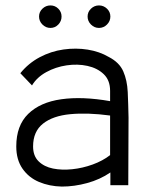

<svg xmlns="http://www.w3.org/2000/svg" viewBox="-20 -683 544 708"><path d="M208 5Q162 4 124 -12Q86 -28 63 -61Q40 -94 40 -143Q40 -220 84 -263Q128 -306 206 -317Q284 -328 386 -310V-348Q386 -387 362.5 -409.5Q339 -432 302.5 -440Q266 -448 225.5 -442Q185 -436 150.5 -417Q116 -398 98 -368L55 -413Q85 -450 126.5 -472Q168 -494 214 -500.5Q260 -507 303.5 -500Q347 -493 381 -473Q420 -453 434.5 -420Q449 -387 451 -343.5Q453 -300 454 -249L453 0H387V-47Q349 -21 301.5 -8Q254 5 208 5ZM386 -111V-257Q304 -268 239.5 -262Q175 -256 138.5 -227Q102 -198 102 -143Q102 -108 122.5 -88Q143 -68 175.5 -61.5Q208 -55 246.5 -59Q285 -63 322 -76.5Q359 -90 386 -111ZM166 -580Q149 -580 136.5 -592.5Q124 -605 124 -622Q124 -639 136.5 -651Q149 -663 166 -663Q183 -663 195 -651Q207 -639 207 -622Q207 -605 195 -592.5Q183 -580 166 -580ZM345 -580Q328 -580 315.5 -592.5Q303 -605 303 -622Q303 -639 315.5 -651Q328 -663 345 -663Q362 -663 374.5 -651Q387 -639 387 -622Q387 -605 374.5 -592.5Q362 -580 345 -580Z"/></svg>

Font: Kulim Park Light
Style: Regular
Weight: 300
Designer: Noponies / Dale Sattler
Foundry: Noponies
Version: Version 1.000; ttfautohint (v1.8.3)